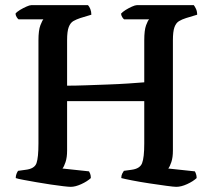

<svg xmlns="http://www.w3.org/2000/svg" viewBox="-20 -724 823 744"><path d="M254 0Q246 0 225 -2.5Q204 -5 176.5 -9Q149 -13 121 -18Q93 -23 71 -27Q49 -31 41 -34Q41 -43 44 -50.5Q47 -58 50 -62L79 -66Q114 -70 121.5 -92Q129 -114 129 -168V-567Q129 -607 136.5 -626Q144 -645 148 -649H52Q49 -651 45 -657Q41 -663 40 -671Q45 -678 57.5 -685.5Q70 -693 82.5 -698.5Q95 -704 101 -704H321Q326 -699 330 -689Q334 -679 334 -667L291 -654Q276 -649 264.5 -642.5Q253 -636 246.5 -619.5Q240 -603 240 -568V-392Q273 -392 314 -393.5Q355 -395 397.5 -396.5Q440 -398 477.5 -400.5Q515 -403 539 -405V-567Q539 -607 546 -626Q553 -645 558 -649H461Q458 -651 454 -657Q450 -663 449 -671Q455 -678 467 -685.5Q479 -693 491.5 -698.5Q504 -704 510 -704H731Q735 -699 739.5 -689.5Q744 -680 744 -667L701 -654Q685 -649 673.5 -642Q662 -635 656 -618.5Q650 -602 650 -568V-140Q650 -114 644 -96Q638 -78 632 -71L735 -60Q737 -57 739.5 -50Q742 -43 742 -34Q728 -21 705 -10.5Q682 0 663 0Q654 0 624.5 -4Q595 -8 558.5 -13.5Q522 -19 491.5 -25Q461 -31 450 -34Q450 -44 453.5 -51Q457 -58 460 -62L489 -66Q522 -70 530.5 -91.5Q539 -113 539 -168V-332H240V-140Q240 -114 234 -96Q228 -78 222 -71L325 -60Q327 -57 329.5 -50.5Q332 -44 332 -34Q318 -21 295 -10.5Q272 0 254 0Z"/></svg>

Font: Texturina 72pt SemiBold
Style: Regular
Weight: 600
Designer: Guillermo Torres Carreño
Foundry: Omnibus-Type
Version: Version 1.002; ttfautohint (v1.8.3)